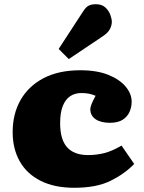

<svg xmlns="http://www.w3.org/2000/svg" viewBox="-20 -876 683 910"><path d="M332 14Q238 14 172.5 -19Q107 -52 73.5 -111.5Q40 -171 40 -250Q40 -336 77.5 -402Q115 -468 186.5 -505.5Q258 -543 361 -543Q440 -543 494 -521Q548 -499 576 -465Q604 -431 604 -394Q604 -369 594 -346Q584 -323 561.5 -308.5Q539 -294 501 -294Q458 -294 433 -311Q408 -328 408 -359Q408 -368 414 -383Q420 -398 433 -422Q417 -429 401 -432Q385 -435 365 -435Q335 -435 312.5 -420Q290 -405 277.5 -373.5Q265 -342 265 -292Q265 -215 298 -178Q331 -141 398 -141Q436 -141 473 -150Q510 -159 556 -186L616 -99Q572 -53 505 -19.5Q438 14 332 14ZM306 -596 258 -644 374 -822Q388 -844 402 -850Q416 -856 434 -856Q463 -856 479.5 -840.5Q496 -825 503 -805.5Q510 -786 510 -772Q510 -756 501 -738.5Q492 -721 470 -706Z"/></svg>

Font: Literata Variable Black
Style: Regular
Weight: 900
Designer: Latin by Veronika Burian and Jose Scaglione. Greek by Irene Vlachou. Cyrillic by Vera Evstafieva.
Foundry: TypeTogether
Version: Version 3.021